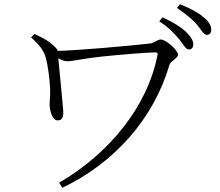

<svg xmlns="http://www.w3.org/2000/svg" viewBox="-20 -842 1040 909"><path d="M827 -658C848 -632 859 -608 874 -608C887 -608 895 -616 895 -631C895 -651 884 -668 859 -693C835 -715 798 -738 749 -760L734 -741C778 -713 805 -683 827 -658ZM911 -727C933 -702 943 -677 959 -677C972 -677 980 -685 980 -701C980 -721 969 -740 942 -762C919 -782 882 -802 832 -822L818 -804C863 -774 888 -752 911 -727ZM143 -681 127 -665C170 -627 187 -601 196 -571C207 -535 215 -466 217 -426C219 -391 215 -374 215 -347C215 -325 225 -272 253 -272C279 -272 281 -294 279 -323C276 -365 261 -510 256 -566C271 -558 285 -552 299 -552C323 -552 382 -566 460 -574C537 -582 676 -594 716 -594C725 -594 727 -590 726 -583C678 -335 495 -114 260 23L275 47C519 -69 708 -279 782 -535C786 -552 823 -567 823 -583C823 -603 767 -655 741 -655C726 -655 709 -638 690 -636C586 -624 344 -603 253 -601C252 -606 249 -610 245 -615C217 -645 184 -663 143 -681Z"/></svg>

Font: Noto Serif CJK HK Light
Style: Regular
Weight: 300
Designer: Ryoko NISHIZUKA 西塚涼子 (kana & ideographs); Frank Grießhammer (Latin, Greek & Cyrillic); Wenlong ZHANG 张文龙 (bopomofo); San
Foundry: Adobe
Version: Version 2.001;hotconv 1.1.0;makeotfexe 2.6.0